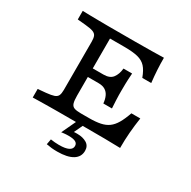

<svg xmlns="http://www.w3.org/2000/svg" viewBox="-169 -734 1089 1096"><g transform="rotate(30 375.0 -186.5)"><path d="M234.7 -2.4Q210.5 -2.4 181.4 -2Q152.3 -1.6 123.2 -1.2Q94.1 -0.8 70.2 0V-56.5L122.8 -61.2Q156.3 -64.5 173.4 -70.4Q190.5 -76.4 196.5 -89.4Q202.4 -102.3 202.4 -125.8V-445.2Q202.4 -468.7 196.5 -481.6Q190.5 -494.5 173.4 -500.6Q156.3 -506.6 122.8 -509.7L70.2 -514.5V-571Q94.1 -570.2 123.2 -569.8Q152.3 -569.4 181.4 -569Q210.5 -568.5 234.7 -568.5H244.4H419.6Q480 -568.5 525.4 -569.4Q570.7 -570.2 605.4 -571Q605.3 -529.4 607.7 -490.2Q610 -451.1 614.8 -409.7H555.9Q540.5 -452 520.5 -473.8Q500.4 -495.6 467.5 -503.9Q434.5 -512.1 378.9 -512.1H284V-136.1Q284 -103.9 289.2 -87Q294.4 -70.2 309.4 -64.5Q324.3 -58.9 353.3 -58.9H406.4Q451 -58.9 481.6 -65.3Q512.3 -71.7 533.7 -87.5Q555.1 -103.3 571.4 -131.4Q587.8 -159.4 603.1 -203.4H661.9Q653.9 -150.9 649.9 -102Q646 -53.2 646.1 0Q602.4 -1.6 544.8 -2Q487.2 -2.4 411.6 -2.4H244.4ZM248.9 -258.9V-315.3H439.5V-258.9ZM436.4 -172Q434 -199 424.9 -218.4Q415.9 -237.9 398.8 -248.4Q381.8 -258.9 354.4 -258.9V-315.3Q395.4 -315.3 413.8 -338.7Q432.3 -362.2 436.4 -402.2H493.1Q489.9 -357.1 489.5 -332.7Q489 -308.3 489 -287.1Q489 -273.5 489.1 -258.2Q489.1 -243 490.3 -222.5Q491.5 -202 493.1 -172ZM344.7 197.6Q325.5 197.6 307.9 195.9Q290.4 194.1 273.1 190.7L279.7 155.2Q291.5 157.1 306.4 158.4Q321.2 159.7 335 159.7Q376.8 159.7 397.4 149.4Q417.9 139.1 417.9 119.4Q417.9 102.7 403.4 94.7Q388.9 86.7 357.7 86.7Q340.8 86.7 328.1 88.2Q315.4 89.7 310.2 90.5L367 -30.5H411.4L372 53Q378.7 52.2 383.2 52.2Q387.6 52.2 395.2 52.2Q431.8 52.2 456.5 67.3Q481.3 82.4 481.3 114.5Q481.3 154.7 446.2 176.2Q411.1 197.6 344.7 197.6Z"/></g></svg>

Font: Playfair 5pt SemiExpanded Light
Style: Regular
Weight: 300
Width: 6
Designer: Claus Eggers Sørensen
Foundry: Claus Eggers Sørensen
Version: Version 2.203